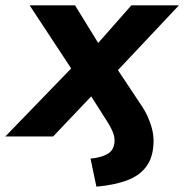

<svg xmlns="http://www.w3.org/2000/svg" viewBox="-64 -511 690 719"><path d="M297 188 275 83Q317 79 341 64Q365 49 365 14Q365 3 361.5 -8Q358 -19 350.5 -33.5Q343 -48 331 -66L258 -181L306 -180L135 0H-44L227 -280L226 -219L47 -491H217L321 -322H279L428 -491H606L350 -219L352 -287L459 -126Q478 -99 489 -74.5Q500 -50 505.5 -27.5Q511 -5 511 16Q511 73 486.5 109Q462 145 414 163.5Q366 182 297 188Z"/></svg>

Font: Nunito Sans 12pt ExtraBold
Style: Italic
Weight: 800
Italic angle: -9°
Designer: Vernon Adams
Foundry: Vernon Adams
Version: Version 3.101;gftools[0.9.27]